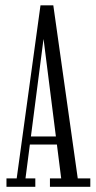

<svg xmlns="http://www.w3.org/2000/svg" viewBox="-20 -722 372 742"><path d="M5 0V-32.5H44.5L136.5 -701.5H186L280.5 -32.5H329V0H173V-32.5H216.5L148.5 -570H148L78.5 -32.5H116.5V0ZM83.5 -163.5V-194.5H211.5V-163.5Z"/></svg>

Font: Imbue Thin 10pt Light
Style: Regular
Weight: 300
Version: Version 1.102